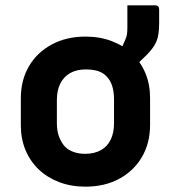

<svg xmlns="http://www.w3.org/2000/svg" viewBox="-20 -687 640 719"><path d="M300 -550Q354 -550 398.5 -533Q443 -516 475 -485.5Q507 -455 524.5 -413Q542 -371 542 -320V-219Q542 -151 511.5 -99Q481 -47 426.5 -17.5Q372 12 300 12Q246 12 201.5 -5Q157 -22 125 -52.5Q93 -83 75.5 -125Q58 -167 58 -218V-319Q58 -387 88.5 -439Q119 -491 174 -520.5Q229 -550 300 -550ZM301 -427Q267 -427 243 -413.5Q219 -400 206 -374.5Q193 -349 193 -313V-225Q193 -197 201 -175.5Q209 -154 223 -138Q236 -125 255.5 -118Q275 -111 299 -111Q333 -111 357.5 -124.5Q382 -138 394.5 -164Q407 -190 407 -225V-313Q407 -344 400 -365.5Q393 -387 379 -401Q366 -415 346.5 -421Q327 -427 301 -427ZM457 -667Q474 -667 492 -667Q510 -667 527 -667Q544 -667 560 -667Q569 -667 572.5 -663Q576 -659 576 -651Q576 -645 576 -628Q576 -611 576 -601Q576 -555 565.5 -531Q555 -507 529 -481Q511 -464 496.5 -449.5Q482 -435 467.5 -422.5Q453 -410 437 -395Q437 -402 437 -417Q437 -432 437 -450.5Q437 -469 437 -485.5Q437 -502 437 -511Q439 -516 442 -522Q445 -528 449 -538Q454 -549 455.5 -559Q457 -569 457 -585Q457 -597 457 -621.5Q457 -646 457 -667Z"/></svg>

Font: Recursive
Style: Bold
Weight: 700
Version: Version 1.085